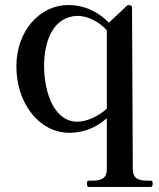

<svg xmlns="http://www.w3.org/2000/svg" viewBox="-20 -513 632 762"><path d="M567 204C536 204 507 200 507 158L504 -483C504 -491 494 -493 490 -493C487 -493 485 -492 482 -489C478 -484 432 -442 412 -423C382 -454 329 -493 250 -493C140 -493 45 -392 45 -250C45 -100 138 14 255 14C324 14 373 -16 404 -44V158C404 200 375 204 344 204H332C326 204 325 208 325 216C325 223 326 229 332 229H578C584 229 586 223 586 216C586 208 584 204 578 204ZM287 -30C198 -30 155 -139 155 -253C155 -346 189 -448 288 -450C329 -450 374 -426 404 -393V-82C370 -50 322 -30 287 -30Z"/></svg>

Font: Shippori Mincho OTF SemiBold
Style: Regular
Weight: 600
Designer: FONTDASU
Foundry: FONTDASU / Google Inc. / but / Adobe
Version: Version 3.300;hotconv 1.0.109;makeotfexe 2.5.65596